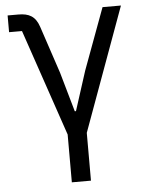

<svg xmlns="http://www.w3.org/2000/svg" viewBox="-52 -558 606 800"><g transform="rotate(-5 251.0 -158.0)"><path d="M216 200H296V0L484 -516H407L312 -259L259 -94H254L207 -259L141 -457C126 -502 99 -516 55 -516H10V-446H64L216 0Z"/></g></svg>

Font: LVC Sans
Style: Regular
Weight: 400
Designer: Mike Abbink, Paul van der Laan, Pieter van Rosmalen
Foundry: Bold Monday
Version: Version 3.0